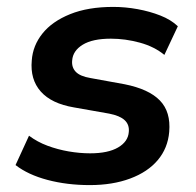

<svg xmlns="http://www.w3.org/2000/svg" viewBox="-20 -526 569 556"><path d="M240 10Q174 10 117.5 -5Q61 -20 25 -48L64 -133Q88 -115 117.5 -104Q147 -93 179 -87.5Q211 -82 241 -82Q293 -82 322 -99Q351 -116 353 -144Q355 -165 341 -178Q327 -191 296 -197L194 -215Q129 -226 98 -261Q67 -296 72 -351Q75 -394 103 -429Q131 -464 183 -485Q235 -506 308 -506Q343 -506 378.5 -499.5Q414 -493 444.5 -481Q475 -469 495 -450L456 -367Q427 -391 385 -402.5Q343 -414 301 -414Q248 -414 219.5 -396.5Q191 -379 189 -351Q187 -331 199.5 -318Q212 -305 242 -300L341 -282Q411 -268 443 -235Q475 -202 470 -144Q466 -97 437 -62.5Q408 -28 357 -9Q306 10 240 10Z"/></svg>

Font: Nunito Sans 9pt
Style: Bold Italic
Weight: 700
Italic angle: -9°
Version: Version 3.101;gftools[0.9.27]